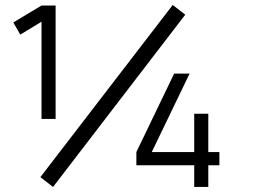

<svg xmlns="http://www.w3.org/2000/svg" viewBox="-20 -742 1013 762"><path d="M190.5 0 140.2 -39 665.5 -722.3 715.2 -683.7ZM144.8 -270V-655.8L60.5 -604.7L32.8 -652.8L144.8 -720H200.7V-270ZM750.8 0V-86.2H521.2V-138.5L671.2 -450H732.5L582.3 -138.5H750.8V-290.5H806.7V-138.5H850.7V-86.2H806.7V0Z"/></svg>

Font: Vela Sans GX ExtLt
Style: Regular
Weight: 200
Designer: Principal design: Mikhail Sharanda - project Manrope.
Design modification: Ravid Balaliev
Foundry: Mikhail Sharanda
Version: Version 1.001